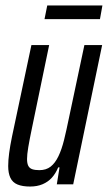

<svg xmlns="http://www.w3.org/2000/svg" viewBox="-20 -675 395 703"><path d="M90 8Q62 8 44 0.5Q26 -7 18 -24Q10 -41 10 -67Q10 -88 13.5 -114.5Q17 -141 24 -175L95 -510H160L97 -206Q88 -163 83.5 -136Q79 -109 79 -93Q79 -77 83.5 -68Q88 -59 98 -55.5Q108 -52 124 -52Q149 -52 165.5 -65Q182 -78 194 -103Q206 -128 214.5 -162.5Q223 -197 232 -241L289 -510H354L248 0H188L198 -62H193Q184 -40 170 -24.5Q156 -9 136 -0.5Q116 8 90 8ZM143 -605 153 -655H355L346 -605Z"/></svg>

Font: Saira UltraCondensed Medium
Style: Italic
Weight: 500
Width: 1
Italic angle: -12°
Designer: Hector Gatti with collaboration of the Omnibus-Type team
Foundry: Omnibus-Type
Version: Version 1.101